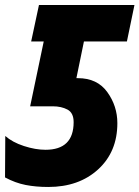

<svg xmlns="http://www.w3.org/2000/svg" viewBox="-23 -734 555 764"><path d="M169 10Q291 10 367.5 -60Q444 -130 444 -244Q444 -312 404 -367.5Q364 -423 287 -423H281L311 -569H482L512 -714H132L101 -569H151L97 -311H187Q221 -311 245.5 -298Q270 -285 270 -248Q270 -138 158 -138Q118 -138 72 -153Q26 -168 -2 -193L-3 -28Q38 -6 79 2Q120 10 169 10Z"/></svg>

Font: Noto Sans Display Condensed Black
Style: Italic
Weight: 900
Width: 3
Italic angle: -192°
Designer: Monotype Design Team
Foundry: Monotype Imaging Inc.
Version: Version 1.900